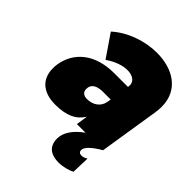

<svg xmlns="http://www.w3.org/2000/svg" viewBox="-207 -637 945 945"><g transform="rotate(45 266.0 -164.5)"><path d="M479 0 529 -316C531 -330 532 -343 532 -355C532 -473 437 -527 328 -527C245 -527 155 -496 93 -440L173 -323C212 -350 252 -364 285 -364C324 -364 351 -344 346 -312L345 -307H250C117 -307 37 -239 21 -139C19 -129 19 -119 19 -110C19 -31 74 8 153 8C231 8 277 -14 306 -60L297 0H357C305 37 278 79 278 119C278 181 322 198 366 198C400 198 434 187 451 178L454 83C443 91 431 94 422 94C410 94 402 88 402 75C402 55 429 29 479 0ZM245 -122C218 -122 207 -136 207 -155C207 -188 233 -203 276 -203H329L326 -185C320 -145 286 -122 245 -122Z"/></g></svg>

Font: Arthouse Owned Black
Style: Italic
Weight: 900
Italic angle: -10°
Designer: Jeremy Tribby
Foundry: Tribby Type
Version: Version 1.000;PS 001.000;hotconv 1.0.88;makeotf.lib2.5.64775